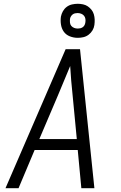

<svg xmlns="http://www.w3.org/2000/svg" viewBox="-20 -995 640 1015"><path d="M9 0 327 -735H403L479 0H410L391 -202H163L78 0ZM386 -260 364 -490Q360 -529 356.5 -568Q353 -607 351 -646Q335 -607 318.5 -568Q302 -529 286 -490L188 -260ZM391 -795Q369 -795 349 -803Q329 -811 317.5 -827Q306 -843 302.5 -864Q299 -885 302 -907Q305 -922 312.5 -935.5Q320 -949 332.5 -958.5Q345 -968 360.5 -971.5Q376 -975 391 -975Q405 -975 419 -972Q433 -969 444 -961.5Q455 -954 463.5 -943.5Q472 -933 476 -919.5Q480 -906 480.5 -892Q481 -878 479 -863Q477 -848 469 -834.5Q461 -821 448.5 -811.5Q436 -802 421 -798.5Q406 -795 391 -795ZM391 -844Q398 -844 404.5 -845.5Q411 -847 417 -851Q423 -855 426.5 -861.5Q430 -868 431 -875Q433 -885 431.5 -895Q430 -905 424 -912Q418 -919 409 -922.5Q400 -926 390 -926Q383 -926 376.5 -924.5Q370 -923 364.5 -919Q359 -915 355 -908.5Q351 -902 350 -895Q349 -885 350 -875Q351 -865 357 -858Q363 -851 372 -847.5Q381 -844 391 -844Z"/></svg>

Font: Iosevka Aile Light
Style: Italic
Weight: 300
Italic angle: -9°
Designer: Belleve Invis
Foundry: Belleve Invis
Version: Version 31.1.0; ttfautohint (v1.8.4)